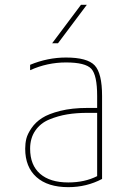

<svg xmlns="http://www.w3.org/2000/svg" viewBox="-20 -770 540 800"><path d="M264.6 9.8Q178.7 9.8 131.8 -32.2Q85 -74.2 85 -150.4Q85 -172.9 89.8 -192.4Q94.7 -211.9 111.3 -236.3Q127.9 -260.7 155.3 -278.3Q182.6 -295.9 231.4 -308.1Q280.3 -320.3 344.7 -320.3H384.8V-370.1Q384.8 -457 360.4 -483.4Q335.9 -509.8 254.9 -509.8Q176.8 -509.8 105.5 -477.5V-500Q178.7 -530.3 254.9 -530.3Q343.8 -530.3 374.5 -497.6Q405.3 -464.8 405.3 -370.1V-24.4Q340.8 9.8 264.6 9.8ZM197.3 -589.8 317.4 -750H341.8L221.7 -589.8ZM384.8 -299.8H344.7Q298.8 -299.8 260.3 -293.5Q221.7 -287.1 185.1 -272Q148.4 -256.8 127 -225.6Q105.5 -194.3 105.5 -150.4Q105.5 -82 147 -45.9Q188.5 -9.8 264.6 -9.8Q333 -9.8 384.8 -36.1Z"/></svg>

Font: Mgen+ 1mn thin
Style: Regular
Weight: 100
Designer: [Source Han Sans]
Ryoko NISHIZUKA  (kana & ideographs); Paul D. Hunt (Latin, Greek & Cyrillic); Wenlong ZHANG  (bopomofo
Version: Version 1.059.20150602